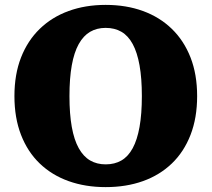

<svg xmlns="http://www.w3.org/2000/svg" viewBox="-20 -748 865 785"><path d="M412 17Q329 17 260.5 -7.5Q192 -32 142.5 -79.5Q93 -127 66 -196.5Q39 -266 39 -355Q39 -444 66 -513Q93 -582 142.5 -630Q192 -678 260.5 -703Q329 -728 412 -728Q496 -728 564.5 -703Q633 -678 682.5 -630Q732 -582 759 -513Q786 -444 786 -355Q786 -266 759 -196.5Q732 -127 682.5 -79.5Q633 -32 564.5 -7.5Q496 17 412 17ZM412 -76Q449 -76 476.5 -92Q504 -108 522.5 -142Q541 -176 550.5 -229Q560 -282 560 -355Q560 -428 550.5 -481Q541 -534 522.5 -568Q504 -602 476.5 -618Q449 -634 412 -634Q376 -634 348.5 -618Q321 -602 302 -568Q283 -534 273.5 -481Q264 -428 264 -355Q264 -282 273.5 -229Q283 -176 302 -142Q321 -108 348.5 -92Q376 -76 412 -76Z"/></svg>

Font: Roboto Serif ExtraBold
Style: Regular
Weight: 800
Designer: Greg Gazdowicz
Foundry: Commercial Type
Version: Version 1.008